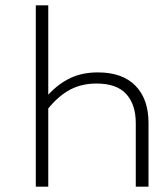

<svg xmlns="http://www.w3.org/2000/svg" viewBox="-20 -704 630 724"><path d="M540 -241V0H492V-239Q492 -310 456 -349.5Q420 -389 344 -389Q288 -389 244.5 -366Q201 -343 162 -295V0H115V-684H162V-347Q200 -388 245 -409.5Q290 -431 349 -431Q442 -431 491 -380.5Q540 -330 540 -241Z"/></svg>

Font: FiraGO ExtraLight
Style: Regular
Weight: 200
Designer: bBox Type
Foundry: bBox Type GmbH
Version: Version 1.001